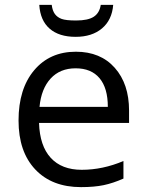

<svg xmlns="http://www.w3.org/2000/svg" viewBox="-20 -757 601 787"><path d="M312 10Q193 10 124.5 -62.5Q56 -135 56 -263Q56 -393 120 -469Q184 -545 291 -545Q392 -545 450.5 -479Q509 -413 509 -304V-253H140Q143 -159 188 -110Q233 -61 315 -61Q401 -61 486 -97V-25Q443 -6 404.5 2Q366 10 312 10ZM290 -477Q226 -477 187.5 -435Q149 -393 142 -319H422Q422 -396 388 -436.5Q354 -477 290 -477ZM290 -606Q222 -606 183.5 -639.5Q145 -673 141 -737H192Q195 -713 205 -699.5Q215 -686 232.5 -679.5Q250 -673 292 -673Q341 -673 364.5 -688.5Q388 -704 393 -737H444Q439 -675 398 -640.5Q357 -606 290 -606Z"/></svg>

Font: Stephens Clock
Style: Regular
Weight: 400
Designer: Peter Wiegel (catfonts.de) with slight modifications by DT1.org
Version: Version 0.9.1